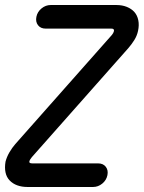

<svg xmlns="http://www.w3.org/2000/svg" viewBox="-21 -745 573 765"><path d="M161 -631Q141 -631 130.5 -644.5Q120 -658 124 -678Q128 -698 144.5 -711.5Q161 -725 181 -725H443Q466 -725 484.5 -717.5Q503 -710 514.5 -697Q526 -684 530 -664.5Q534 -645 529 -622Q525 -603 514.5 -586Q504 -569 491 -554L106 -119Q102 -114 99.5 -110Q97 -106 96 -102Q94 -94 108 -94H370Q390 -94 400.5 -80.5Q411 -67 407 -47Q403 -27 386.5 -13.5Q370 0 350 0H88Q66 0 48 -6.5Q30 -13 17.5 -26Q5 -39 1 -58Q-3 -77 1 -101Q6 -120 16.5 -138Q27 -156 40 -171L425 -606Q431 -613 433 -621Q435 -631 423 -631Z"/></svg>

Font: VDS
Style: Italic
Weight: 400
Designer: artmaker
Foundry: artmaker
Version: Version 1.000 2009 initial release